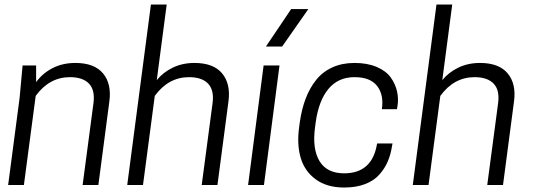

<svg xmlns="http://www.w3.org/2000/svg" viewBox="-20 -820 2361 851"><path d="M416 0H346.2L394 -360.8Q402.3 -419.4 375 -448.7Q347.7 -478 290 -478Q198.7 -478 138.2 -395L85.9 0H16.1L66.9 -386.2L80.1 -529.8H140.1V-456.1Q168.9 -495.6 213.4 -518.3Q257.8 -541 314 -541Q397.9 -541 436.5 -494.9Q475.1 -448.7 464.8 -371.1Z M718.8 -799.8 674.8 -464.8Q701.7 -498.5 744.9 -519.8Q788.1 -541 841.8 -541Q925.8 -541 964.4 -494.9Q1002.9 -448.7 992.7 -371.1L943.8 0H874L921.9 -360.8Q930.2 -419.4 902.8 -448.7Q875.5 -478 817.9 -478Q726.6 -478 666 -395L613.8 0H543.9L648.9 -799.8Z M1270.5 -779.8H1346.7L1230.5 -613.8H1158.7ZM1079.6 0 1148.4 -529.8H1218.8L1149.9 0Z M1379.4 -278.8 1376.5 -256.8Q1363.3 -160.6 1396 -106.2Q1428.7 -51.8 1505.4 -51.8Q1630.4 -51.8 1651.4 -184.1H1719.7L1717.3 -170.9Q1711.4 -133.8 1698.2 -103.3Q1685.1 -72.8 1661.1 -45.9Q1637.2 -19 1597.7 -3.9Q1558.1 11.2 1505.4 11.2Q1429.2 11.2 1379.9 -24.7Q1330.6 -60.5 1313 -119.6Q1295.4 -178.7 1305.7 -254.9L1308.6 -276.9Q1316.9 -335.9 1334.7 -382.8Q1352.5 -429.7 1381.3 -465.8Q1410.2 -502 1453.4 -521.5Q1496.6 -541 1551.3 -541Q1608.4 -541 1649.9 -523.2Q1691.4 -505.4 1711.9 -476.6Q1732.4 -447.8 1739.7 -415.3Q1747.1 -382.8 1741.7 -349.1L1739.3 -335.9H1672.4Q1682.1 -398.9 1651.9 -438.5Q1621.6 -478 1551.3 -478Q1479 -478 1435.8 -426Q1392.6 -374 1379.4 -278.8Z M1984.4 -799.8 1940.4 -464.8Q1967.3 -498.5 2010.5 -519.8Q2053.7 -541 2107.4 -541Q2191.4 -541 2230 -494.9Q2268.6 -448.7 2258.3 -371.1L2209.5 0H2139.6L2187.5 -360.8Q2195.8 -419.4 2168.5 -448.7Q2141.1 -478 2083.5 -478Q1992.2 -478 1931.6 -395L1879.4 0H1809.6L1914.6 -799.8Z"/></svg>

Font: Cooper Hewitt
Style: Book Italic
Weight: 706
Designer: Village Type and Design LLC
Foundry: Cooper Hewitt Smithsonian Design Museum
Version: 1.000